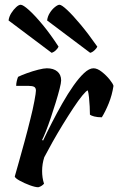

<svg xmlns="http://www.w3.org/2000/svg" viewBox="-20 -787 497 807"><path d="M141 0Q128 0 105 -8.5Q82 -17 63 -27.5Q44 -38 42 -45Q48 -66 59 -105Q70 -144 83 -191.5Q96 -239 108 -288Q118 -327 124.5 -362Q131 -397 131 -406Q131 -418 123.5 -422Q116 -426 101 -426H48Q48 -436 50.5 -446.5Q53 -457 56 -464Q70 -471 93.5 -479.5Q117 -488 140.5 -494Q164 -500 177 -500Q205 -500 221 -486.5Q237 -473 237 -449Q237 -439 230.5 -413.5Q224 -388 214 -355.5Q204 -323 193 -290.5Q182 -258 172 -233Q162 -208 157 -199L161 -196Q177 -230 198 -271Q219 -312 242 -352.5Q265 -393 288.5 -426.5Q312 -460 333.5 -480Q355 -500 373 -500Q389 -500 408 -485Q427 -470 441 -452.5Q455 -435 457 -426Q451 -387 437 -352.5Q423 -318 408 -294Q389 -294 376 -297.5Q363 -301 358 -305Q358 -319 357 -339.5Q356 -360 354 -378.5Q352 -397 349 -407Q343 -406 326.5 -386Q310 -366 288.5 -333.5Q267 -301 244 -263.5Q221 -226 200.5 -189.5Q180 -153 166 -126Q157 -98 157 -68Q157 -54 159 -40.5Q161 -27 165 -15Q162 -11 155.5 -6.5Q149 -2 141 0ZM359 -565 178 -701Q180 -718 189.5 -733Q199 -748 211 -757.5Q223 -767 230 -767Q239 -767 262.5 -745Q286 -723 319 -683.5Q352 -644 389 -591Q387 -585 377.5 -576Q368 -567 359 -565ZM197 -565 16 -701Q18 -717 27.5 -732Q37 -747 48 -757Q59 -767 67 -767Q77 -767 102 -744.5Q127 -722 160 -682Q193 -642 226 -591Q224 -585 215.5 -576.5Q207 -568 197 -565Z"/></svg>

Font: Texturina SemiBold
Style: Italic
Weight: 600
Italic angle: -11°
Designer: Guillermo Torres Carreño
Foundry: Omnibus-Type
Version: Version 1.002; ttfautohint (v1.8.3)